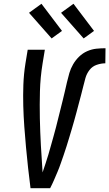

<svg xmlns="http://www.w3.org/2000/svg" viewBox="-20 -999 580 1019"><path d="M246 0H142Q135 -54 129 -108.5Q123 -163 118 -217.5Q113 -272 109 -327Q105 -382 103.5 -437.5Q102 -493 104 -549Q106 -605 115 -662L127 -735H218L206 -662Q194 -588 192 -515.5Q190 -443 191.5 -371Q193 -299 197 -227.5Q201 -156 206 -84Q214 -108 222 -132Q230 -156 237 -179.5Q244 -203 250.5 -227Q257 -251 264 -275Q271 -299 277 -323Q283 -347 289 -371Q295 -395 301 -419Q307 -443 313 -467Q319 -491 324.5 -515Q330 -539 335.5 -563Q341 -587 348 -611Q355 -635 368 -657.5Q381 -680 400 -698.5Q419 -717 443 -727.5Q467 -738 491.5 -740.5Q516 -743 540 -743L539 -663Q517 -663 493.5 -655Q470 -647 455 -627.5Q440 -608 433.5 -585Q427 -562 421.5 -539Q416 -516 410 -493.5Q404 -471 398 -448.5Q392 -426 386 -403Q380 -380 373.5 -357.5Q367 -335 360.5 -312.5Q354 -290 347 -267.5Q340 -245 333 -222Q326 -199 318 -176.5Q310 -154 302.5 -132Q295 -110 285.5 -87.5Q276 -65 266.5 -43Q257 -21 246 0ZM424 -795 304 -931 370 -979 479 -835ZM254 -795 134 -931 200 -979 309 -835Z"/></svg>

Font: Iosevka Term Curly Md Obl
Style: Regular
Weight: 500
Italic angle: -9°
Designer: Belleve Invis
Foundry: Belleve Invis
Version: Version 32.3.0